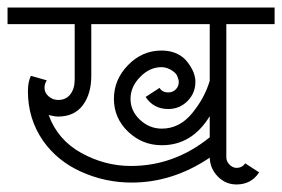

<svg xmlns="http://www.w3.org/2000/svg" viewBox="-36 -483 748 509"><path d="M591 -38Q606 -38 614 -50L651 -26Q630 6 591 6Q562 6 541.5 -15Q521 -36 520 -65Q422 1 313 1Q243 1 179.5 -27.5Q116 -56 78 -110Q38 -168 38 -241Q38 -266 46 -282L88 -270Q82 -261 82 -250Q82 -237 93 -227.5Q104 -218 118 -218Q139 -218 150.5 -233Q162 -248 162 -272V-419H-16V-463H692V-419H564V-66Q564 -55 572.5 -46.5Q581 -38 591 -38ZM93 -178Q117 -112 179.5 -77.5Q242 -43 311 -43Q426 -43 520 -119V-175Q473 -98 393 -98Q341 -98 303.5 -134Q266 -170 266 -221Q266 -272 303.5 -310.5Q341 -349 392 -349Q427 -349 450 -330Q463 -319 474 -298Q482 -282 482 -266Q482 -236 461 -215Q440 -194 410 -194Q371 -194 350 -226L387 -250Q394 -238 410 -238Q422 -238 430 -246Q438 -254 438 -266Q438 -271 434 -281Q432 -287 423 -294Q408 -305 392 -305Q361 -305 335.5 -279Q310 -253 310 -221Q310 -189 335 -165.5Q360 -142 393 -142Q440 -142 473.5 -183Q507 -224 520 -269V-419H206V-282Q206 -234 183.5 -204Q161 -174 118 -174Q109 -174 93 -178Z"/></svg>

Font: Bhavuka
Style: Regular
Weight: 400
Version: 2.94.0; ttfautohint (v1.2) -l 7 -r 28 -G 50 -x 13 -D deva -f